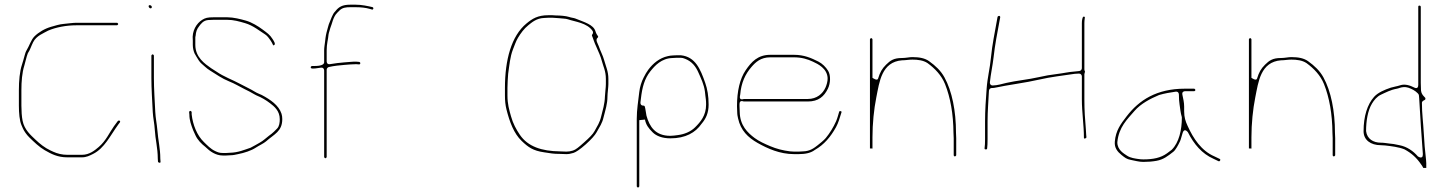

<svg xmlns="http://www.w3.org/2000/svg" viewBox="-20 -697 6315 839"><path d="M491 -597.5H314C300.7 -597.5 272.1 -593.8 258.1 -592.5C239.2 -590.9 223 -585.5 203.3 -579.9C176 -572.2 148.8 -556.1 130.8 -538.2C115.1 -522.4 110 -499.7 93.7 -472.6C90.7 -467.5 85.9 -447.3 82 -434.4L75.9 -414.2C66.1 -384.9 62.5 -343.9 62.5 -303L62.5 -235C62.5 -202.8 65.5 -169.5 73.5 -150.9L79.5 -137C84.8 -124.5 96.3 -108.1 107.8 -96.9C128.5 -76.7 151.2 -54.7 175.2 -40.8C204.2 -24.1 231.7 -9.5 274 -9.5H338C357.6 -9.5 372.1 -17 386.4 -24.2C437.1 -49.5 461.5 -104.4 497.9 -154.4C502.7 -160.9 505.3 -162.6 505 -166.7C504.8 -170.6 497.9 -171.4 494.9 -168.3C490.1 -161.5 483.1 -152.6 478.1 -145.6C458 -117.7 443.5 -81.8 411.1 -54.4C394.6 -40.6 371.6 -20.5 338 -20.5H274C251.4 -20.5 229.9 -26 213.3 -33.7L200.3 -39.7C175.7 -51 153.7 -69 135.9 -85.9C114.3 -106.5 86.7 -129.6 78.7 -169.5C75.1 -187.5 73.5 -212.2 73.5 -235V-303C73.5 -340.6 76.5 -379.1 86.1 -409.8C91.1 -425.9 94.5 -445.2 101.3 -463.4C101.6 -464.1 102.2 -465.3 102.7 -466.1C111.6 -479 115.8 -494.6 124.8 -512.6C139.2 -541.3 170 -551.5 189.8 -562.9C190.1 -563 190.7 -563.3 191.1 -563.5C223.7 -577.5 268.9 -586.5 314 -586.5H491C493 -586.5 496.5 -590 496.5 -592C496.5 -594 493 -597.5 491 -597.5Z M641.5 -454V-356C641.5 -310.1 645.2 -254.6 647.5 -207.6C648.6 -183.3 655 -156.2 656.5 -128.7C658.7 -88.4 669.3 -50.9 669.5 -3.4L670.4 9.6C671.2 13.8 682.1 17.6 681.5 9.9L680.5 -4.1C680.5 -4.3 680.5 -4.7 680.5 -5C680.5 -48 671.2 -82.7 667.5 -130C665.7 -153.3 659.8 -181.5 658.5 -208.4C656.3 -254 652.5 -309.2 652.5 -356V-454C652.5 -456 649 -459.5 647 -459.5C645 -459.5 641.5 -456 641.5 -454ZM629.5 -669.5C629.5 -665.1 634.2 -660.5 638 -660.5C641.1 -660.5 643.5 -662.7 643.5 -666.5C643.5 -669.9 639.2 -674.5 634.5 -674.5C631.3 -674.5 629.5 -672.7 629.5 -669.5Z M807.5 -196C807.5 -171 815.8 -149.5 824.5 -126.8L834.2 -105.6C843.4 -85.4 860.2 -68.4 877.7 -54.9C878 -54.6 878.5 -54.2 878.8 -53.8C896.8 -35.9 922.8 -17.5 953 -17.5L969 -17.5C975.2 -17.5 980.6 -18.5 986 -18.5C999.2 -18.5 1008.8 -21.1 1019.5 -23.3C1048 -28.9 1078.1 -38.8 1097.1 -51.4C1110.3 -60.2 1133.4 -70.9 1142.6 -79.3C1178.5 -111.2 1213.5 -122.6 1213.5 -176.5C1213.5 -184.9 1212.4 -193.1 1210.1 -200.2C1197.8 -237.5 1161.2 -261.9 1123.6 -282C1117.7 -285.1 1104.5 -289.3 1093 -296.6C1076.3 -307.2 1050.3 -319 1030 -330C996.9 -348.1 959.1 -361 925 -384.6L903.1 -398.6C874.9 -418.3 833.5 -446.7 833.5 -501V-534C833.5 -535.6 833.7 -537.1 834.6 -539C836.4 -559 839.8 -569.5 851.2 -583.8C857.7 -591.9 868.1 -608.3 890.9 -609.5C897 -609.9 906.9 -610.5 914 -610.5H972C1001.2 -610.5 1025.5 -603.2 1050.5 -596C1086.2 -585.7 1114.7 -561.5 1138.6 -546.6C1147.9 -540.8 1156.4 -528.8 1161.9 -520.7C1169.8 -509.4 1172.5 -500.1 1174.3 -498.7C1174.3 -498.7 1175.1 -498.7 1176.8 -499.3C1188 -503.3 1173.4 -522.6 1170.4 -527.4C1159.4 -545 1148 -552.7 1127.5 -568C1108.5 -582.2 1080.1 -599.7 1054.6 -606.9C1031.5 -613.5 1000.1 -621.5 973 -621.5H914C886.8 -621.5 877.5 -618.9 863.6 -610.4C838.8 -595.1 817.9 -561.7 822.4 -521.4C822.5 -521.1 822.5 -520.4 822.5 -520V-501C822.5 -486.8 825.8 -473.9 830.2 -463.6L837.9 -450.2C844.4 -438.7 852.9 -425.1 860.8 -418.8C872.8 -409.2 881.3 -399 896.6 -389.6C925.7 -371.7 949.6 -354 980.6 -341.6C1006.3 -331.4 1025.4 -319.3 1047.6 -308.2L1069.6 -297.2C1076.8 -293.6 1083.2 -289.1 1086.9 -287.5C1092.1 -285.3 1096 -281.7 1101.5 -279.7C1123.8 -270.7 1142 -259.7 1160.1 -245.9C1177.9 -232.3 1202.5 -213 1202.5 -176C1202.5 -162.3 1200.6 -144.9 1190.8 -135.2L1176.8 -121.2C1170.7 -115 1163.1 -109.5 1155.4 -103.9C1142.8 -94.7 1132 -82.8 1114 -73C1098.6 -64.6 1091.8 -59.9 1075.6 -51.8C1075.2 -51.6 1074.5 -51.3 1074 -51.1C1049.5 -43 1020.9 -30.2 984.9 -29.5C981.5 -29.4 974.3 -28.5 969 -28.5H953C939 -28.5 931.9 -31.6 920.8 -36.6C900.6 -45.8 884.9 -62.7 870.2 -77.1C841.2 -105.3 822.7 -151 817.6 -196.6C817.5 -196.9 817.5 -197.6 817.5 -198V-208C817.5 -208.4 814.6 -212.5 811 -212.5C809.7 -212.5 806.9 -211.2 806.5 -206.5C806.9 -203 807.5 -199.6 807.5 -196Z M1350 -408.5H1343C1341 -408.5 1337.5 -405 1337.5 -403C1337.5 -401 1341 -397.5 1343 -397.5H1350C1360.5 -397.5 1368 -400 1382.8 -401.4C1393.2 -402.5 1396.5 -394.3 1396.5 -389V-11C1396.5 -9 1400 -5.5 1402 -5.5C1404 -5.5 1407.5 -9 1407.5 -11V-392C1407.5 -397.5 1411.5 -402.9 1417.3 -404.2C1439.6 -409.2 1463.2 -411.7 1486 -413.5L1512 -415.5C1520.2 -416.1 1528.3 -416.5 1536 -416.5C1536.2 -416.5 1536.7 -416.5 1537 -416.5L1549.4 -415.5C1552.1 -415.3 1554.5 -418.3 1554.5 -420.5C1554.5 -424.3 1551.3 -426.5 1550 -426.5C1549.8 -426.5 1549.3 -426.5 1549 -426.5L1537.5 -427.5C1529.7 -428.1 1519.5 -427.1 1510.9 -426.5L1485 -424.5C1464 -422.9 1442.7 -420.1 1422.1 -416.7C1408.9 -414.5 1407.5 -425.3 1407.5 -429L1407.5 -477C1407.5 -490.4 1408.9 -502.8 1410.7 -513.2L1413.6 -529.9L1415.6 -545.8C1416.3 -550.9 1417.7 -555.5 1419.1 -559.7L1423 -573.4C1423.1 -573.8 1423.3 -574.5 1423.5 -574.9C1431.3 -593.1 1435.4 -623.1 1453.2 -640.8L1464.2 -651.8C1476.4 -664 1493.2 -665.5 1510 -665.5H1534C1555.5 -665.5 1578.2 -663.5 1596.7 -657.9C1606.5 -655 1607 -654.5 1608.9 -655.6C1613.3 -658.3 1611.8 -664.6 1607.8 -665.9C1585.6 -670.8 1561.3 -676.5 1534 -676.5H1510C1475.3 -676.5 1459.7 -666.4 1444.9 -647.3C1444.6 -647 1444.2 -646.5 1443.8 -646.2C1432.6 -634.9 1426.2 -613 1416.8 -590.8L1413 -577.6C1409.1 -563.7 1404.3 -546.8 1402.4 -531.5L1400.4 -514.5C1399 -502.5 1396.5 -489.5 1396.5 -477V-425C1396.5 -409.6 1366.9 -408.5 1350 -408.5Z M2623.5 -276.4C2622.5 -240.8 2613.5 -215.9 2607.2 -189.1C2600.3 -159.8 2590.2 -146.6 2578 -124C2570.6 -110.3 2555.2 -95.1 2532.3 -74.7C2510.5 -55.2 2496.6 -43.1 2483.7 -39.1C2473 -35.7 2464 -34.5 2455 -34.5C2445.3 -34.5 2437.2 -35.4 2426.6 -35.5C2347.4 -36.3 2286.4 -56.6 2251.7 -107.9C2235.7 -131.6 2221.8 -156.8 2213 -188.7C2205 -217.4 2197.5 -241.6 2197.5 -280L2197.5 -313C2197.5 -323.9 2197.8 -334.3 2198.5 -343.9L2200.5 -373.8C2200.5 -374.1 2200.6 -374.5 2200.6 -374.8C2205.9 -411.5 2208.9 -448.6 2221.3 -480.5L2231.2 -506.1C2234.4 -514.5 2238.7 -523.8 2243.3 -531.5C2255.4 -551.7 2269.8 -571.7 2288.7 -586.8C2304 -599 2324.5 -617.6 2358.2 -618.5C2362.4 -618.6 2370 -619.5 2376 -619.5H2394C2399 -619.5 2403.4 -619 2408.9 -618.5C2412 -618.2 2419.6 -618 2424.3 -617.4L2445.5 -615.5C2450.5 -615 2455.5 -614.8 2461.7 -612.6C2492.3 -602.1 2546 -597 2569.4 -561.9C2572.1 -557.9 2572.3 -551.1 2568.3 -546.7C2564 -541.8 2567.7 -541.9 2573.9 -521.9L2579.6 -506.7L2586.5 -491C2594.6 -472.4 2604.9 -450.8 2610.1 -430C2615.8 -407.4 2627.5 -386.8 2627.5 -352L2627.5 -329C2627.5 -314.9 2623.9 -289.9 2623.5 -276.4ZM2394 -630.5H2376C2329.9 -630.5 2306.3 -615.6 2280.5 -594.3C2214.4 -540 2186.5 -434.8 2186.5 -313L2186.5 -280C2186.5 -256.9 2188.4 -238.1 2193.1 -219C2207 -163.6 2225.6 -113.6 2259.6 -81.1C2288.3 -53.6 2309.3 -38.3 2357.8 -31.4C2387.7 -27 2397 -24.5 2426 -24.5C2436 -24.5 2445.7 -23.5 2455 -23.5C2465 -23.5 2474.9 -25.3 2486.2 -28.9C2496.2 -32.1 2514.8 -44 2539.7 -66.3C2564.5 -88.5 2580.3 -106.7 2587 -119C2601.1 -144.8 2611.2 -156.8 2617.8 -185.9C2625.5 -216.5 2634.5 -242.7 2634.5 -275C2634.5 -288.8 2638.5 -316.2 2638.5 -329L2638.5 -352C2638.5 -385.3 2627.9 -405.5 2619.9 -434.7C2614.5 -454.5 2603.8 -473.5 2596.3 -495.5L2589.6 -511C2586.9 -517.1 2584.3 -525.4 2590.6 -531.2C2599.3 -539.3 2588.7 -537.9 2582 -560.4C2573.2 -589.7 2533.2 -600.1 2493.6 -616.3C2487.2 -618.9 2478.4 -619 2465.9 -623.2C2453.3 -627.3 2427.2 -629.5 2409 -629.5C2403.8 -629.5 2398.5 -630.5 2394 -630.5Z M2917 -454.5C2913.1 -454.5 2907.1 -453.6 2898.7 -451.8C2861.6 -443.7 2833.6 -419.9 2813 -392.5C2804.7 -381.4 2800.5 -373.2 2793 -359C2783.3 -340.7 2775.8 -316.3 2773.4 -294.6C2769.2 -256.6 2762.5 -218.5 2762.5 -178V117C2762.5 119 2766 122.5 2768 122.5C2770 122.5 2773.5 119 2773.5 117V-172C2773.5 -172 2798.3 -174.5 2798.3 -174.5C2803 -150.9 2814.2 -136.5 2831.9 -118.8C2848.1 -102.6 2874.4 -92.5 2909.5 -92.5C2975.9 -92.5 3019.1 -117.6 3045.7 -156.1C3045.9 -156.4 3046.2 -156.8 3046.5 -157.1C3064.8 -178.8 3076.5 -203.1 3076.5 -240C3076.5 -276.9 3071.3 -307.4 3061.7 -334.9C3040.8 -394.5 3019.2 -448.6 2955.4 -455.5H2937C2927.4 -455.5 2922.2 -454.5 2917 -454.5ZM2791 -235.5C2780 -235.5 2778 -244.5 2778.6 -249.5L2780.6 -265.5C2786 -314 2796.1 -353.2 2822.2 -385.8C2841.4 -409.8 2870.4 -442.4 2919 -443.5C2923.8 -443.6 2929.8 -444.5 2937 -444.5H2955C2961.1 -444.5 2966.8 -442.8 2973.5 -440.1C3003.8 -428.4 3020.5 -406.4 3032.4 -379C3042.9 -355.1 3056.5 -327.8 3060.4 -296.5L3062.4 -278.5L3064.4 -262.7C3065.1 -257.1 3065.5 -249.6 3065.5 -240C3065.5 -192.2 3041.1 -164.1 3016.9 -140.2C2997.6 -121.2 2970.3 -110.2 2941.5 -106.6L2925.7 -104.6C2920.6 -104 2914.8 -103.5 2909 -103.5C2843.6 -103.5 2818.1 -143.6 2804.9 -191.7C2804.9 -192 2804.7 -192.5 2804.7 -192.9L2801.7 -210.9C2798.2 -231.7 2798.2 -235.5 2791 -235.5Z M3214.5 -283C3218.9 -335.5 3236.6 -373 3263.6 -404.2C3281.8 -425.3 3303.9 -446.5 3346 -446.5L3449 -446.5C3483.2 -446.5 3509.1 -438.5 3532.8 -427.3C3554.3 -417.2 3594.2 -398.4 3596.5 -356.2C3597.3 -342.1 3591.8 -324.7 3587.3 -314.6C3575.1 -287.2 3549.2 -264.5 3510 -264.5H3231.1C3206.1 -256.6 3214.2 -278.6 3214.5 -283ZM3230 -253.5H3510C3556.7 -253.5 3581.1 -275.6 3597.7 -309.4C3609.2 -332.8 3610.8 -367.8 3598.8 -387.5C3588.9 -403.7 3573 -419.5 3556.4 -427.8C3524.5 -443.8 3493.8 -457.5 3449 -457.5H3346C3291.2 -457.5 3263.4 -426.7 3238.3 -389.9C3213.2 -353.1 3200.5 -298.7 3200.5 -233C3200.5 -224.4 3201.5 -215.3 3201.5 -206C3201.5 -195.6 3203.5 -187.6 3205.2 -179.6C3216.5 -127.1 3248.4 -96.3 3290.6 -72.4C3333.8 -48 3387.5 -23.5 3450 -23.5L3470 -23.5C3501.1 -23.5 3523.9 -29.3 3539.5 -41C3539.8 -41.2 3540.4 -41.6 3540.8 -41.9C3581.5 -65.1 3609.8 -99.2 3633.1 -141.1C3643.6 -160 3648.8 -180.1 3657 -205.7C3658.1 -209 3657.1 -210.4 3653.3 -211.3C3649.4 -212.1 3647.8 -211 3646.9 -208.3C3643.2 -196.7 3639.8 -181.3 3633.4 -166.9C3621.9 -141 3605.9 -115 3588.7 -94.1C3580.1 -83.7 3562 -69.4 3552.7 -62.1C3538.2 -50.9 3520 -36 3488.8 -35.5C3484.6 -35 3476.6 -34.5 3470 -34.5H3450C3443.6 -34.5 3437.5 -34.9 3432.3 -35.6C3400.9 -39.6 3373.5 -46.4 3345.1 -58.5C3322 -68.3 3296.9 -79.5 3277.5 -94C3246.8 -117.1 3213.5 -148.6 3212.5 -207.5C3212.4 -215.4 3211.5 -225 3211.5 -233L3211.5 -242C3211.5 -262 3228.4 -253.5 3230 -253.5Z M3792.5 -47.7V-97C3792.5 -156.8 3798.9 -219.3 3809.2 -271C3822.9 -339 3832.1 -426.5 3922 -433.5C3922.3 -433.5 3922.7 -433.5 3923 -433.5C3938.3 -433.5 3949.2 -436.5 3967 -436.5C3990.8 -436.5 4014.7 -433.5 4033.1 -421.3C4065.3 -397.9 4094.3 -367.8 4109.6 -329.6C4133.1 -270.9 4145.9 -198.1 4146.5 -116.5C4146.6 -109.4 4147.5 -100.4 4147.5 -93V-19C4147.5 -16 4150.3 -13.5 4152.5 -13.5C4155.3 -13.5 4158.5 -17 4158.5 -19V-93C4158.5 -100.2 4157.5 -108.4 4157.5 -117C4157.5 -212.5 4140.1 -298.7 4107.1 -358.9C4091.1 -388 4068.5 -409.2 4039.8 -429.8C4022.4 -442.2 3998.8 -447.5 3967 -447.5C3952.1 -447.5 3939.9 -443.5 3921 -443.5C3885.7 -443.5 3870.5 -432.8 3851.8 -414.2C3833.8 -396.1 3826 -382.3 3816.9 -353.3C3813.4 -341.8 3792.5 -357 3792.5 -357V-525C3792.5 -527 3789 -530.5 3787 -530.5C3785 -530.5 3781.5 -527 3781.5 -525L3781.5 -48.2C3785.9 -48.5 3789.2 -48.2 3792.5 -47.7Z M4716.5 -95C4716.5 -88.3 4727.1 -92.3 4727.5 -97.4C4727.1 -100.6 4726.5 -103.7 4726.5 -107C4726.5 -112.3 4726 -120.8 4725 -131.9C4721.2 -175.3 4718.5 -215 4718.5 -263L4718.5 -373C4718.5 -376.6 4721 -380.6 4721.4 -383.6C4720.6 -386 4718.5 -389.6 4718.5 -393L4718.5 -596C4718.5 -610.2 4721.3 -620.7 4720.7 -623C4714.5 -624.6 4712.7 -627.1 4709.5 -614.6C4708.1 -609.1 4707.5 -602.1 4707.5 -596V-399C4707.5 -393.1 4702.7 -387.2 4696.2 -386.6L4676.1 -384.5C4647.4 -382.5 4627.5 -377 4598.5 -373.6C4571.6 -370.4 4544.7 -365.9 4518.8 -359.8C4476.7 -350 4418.8 -344.3 4377.9 -334.8C4361.1 -331 4337.6 -323.5 4318 -323.5C4307.5 -323.5 4305 -332 4305.6 -337.2C4309.1 -372.1 4317.9 -412.3 4321.6 -445.4C4327.8 -501.8 4338.1 -554.2 4347.7 -605.3L4350.7 -621C4351.5 -629.8 4341.5 -629.2 4339.1 -623L4336.3 -607.8C4327 -555.2 4315.6 -501.3 4310.4 -446.8C4305.8 -397.8 4294.9 -358.3 4291.5 -311.1C4287.9 -262.3 4284.5 -215.2 4284.5 -167V-89C4284.5 -69.6 4283.9 -62.3 4282.4 -49.5C4282 -45.8 4283.2 -44.5 4287.2 -44.1C4291.2 -43.7 4293.2 -45.2 4293.6 -48.4C4294.9 -62 4295.5 -67.8 4295.5 -89V-167C4295.5 -212.6 4299.4 -255.1 4301.5 -300.6C4301.8 -306.7 4307.2 -312.5 4314 -312.5C4318 -312.5 4321.1 -312.3 4325.8 -313.3C4386.4 -326.3 4460.9 -335.2 4521.2 -349.2C4572.8 -361.2 4624.7 -366.5 4676.1 -374.4C4676.4 -374.4 4676.9 -374.5 4677.3 -374.5L4694.3 -375.5C4702.4 -376 4707.5 -369.5 4707.5 -363V-263C4707.5 -204.8 4716.5 -151.3 4716.5 -95Z M5117.2 -296.4C5128.6 -298 5131.5 -288.9 5131.5 -284C5131.5 -266.3 5132.7 -252.4 5134.4 -240.9C5136.4 -226.9 5139.3 -200.6 5143.9 -187C5144.2 -185.9 5144.5 -184.3 5144.5 -183C5144.5 -129.1 5131.8 -74.1 5100.8 -43.2C5100.5 -42.9 5100 -42.3 5099.5 -42L5079.4 -26.9C5052.1 -7.1 5018.7 -0.5 4976 -0.5C4967.9 -0.5 4959.6 -1.2 4950.9 -2.7C4940.5 -4.4 4919.6 -6.7 4904.8 -16.8C4891.2 -26 4862.5 -41.5 4862.5 -75C4862.5 -75.3 4862.5 -75.8 4862.6 -76.2C4869.2 -142.2 4905.7 -175.2 4937.5 -212.2C4964.5 -243.5 5006.7 -265.9 5044.2 -281.5C5044.5 -281.7 5045.1 -281.9 5045.6 -282C5068.8 -288.7 5091.2 -292.7 5117.2 -296.4ZM5146.7 -283.5C5144 -297.3 5155.6 -298.5 5159 -298.5H5198C5201 -298.5 5203.5 -301.3 5203.5 -303.5C5203.5 -306.3 5200 -309.5 5198 -309.5H5158C5033.9 -309.5 4957.5 -259.4 4902.9 -188.4C4877.4 -155.2 4855.6 -127.1 4851.5 -78C4849.2 -51.1 4862.9 -34.2 4880.8 -19.8C4895.1 -8.3 4903.4 -1.4 4921.2 1.7C4939.2 4.9 4955.9 10.5 4976 10.5C4996.9 10.5 5015.3 9 5033.8 5.7C5064.2 0.2 5083.5 -15.3 5107.3 -33.9C5117.1 -41.5 5129 -63.6 5136.7 -80.2C5140.7 -89 5143 -101.6 5148.1 -117C5156 -140.5 5171.2 -118.6 5171.2 -118.6C5197 -67 5232.7 -25.2 5282.2 -3.4L5305.1 7.6C5310.8 9.8 5315.6 -0.2 5309.8 -2.6L5286.8 -13.6C5229.8 -38.1 5194.7 -91.4 5169.6 -146.9C5160.3 -167.3 5154.5 -183.8 5154.5 -211V-231C5154.5 -249.6 5150.6 -264.3 5146.7 -283.5Z M5448.5 -47.7V-97C5448.5 -156.8 5454.9 -219.3 5465.2 -271C5478.9 -339 5488.1 -426.5 5578 -433.5C5578.3 -433.5 5578.7 -433.5 5579 -433.5C5594.3 -433.5 5605.2 -436.5 5623 -436.5C5646.8 -436.5 5670.7 -433.5 5689.1 -421.3C5721.3 -397.9 5750.3 -367.8 5765.6 -329.6C5789.1 -270.9 5801.9 -198.1 5802.5 -116.5C5802.6 -109.4 5803.5 -100.4 5803.5 -93V-19C5803.5 -16 5806.3 -13.5 5808.5 -13.5C5811.3 -13.5 5814.5 -17 5814.5 -19V-93C5814.5 -100.2 5813.5 -108.4 5813.5 -117C5813.5 -212.5 5796.1 -298.7 5763.1 -358.9C5747.1 -388 5724.5 -409.2 5695.8 -429.8C5678.4 -442.2 5654.8 -447.5 5623 -447.5C5608.1 -447.5 5595.9 -443.5 5577 -443.5C5541.7 -443.5 5526.5 -432.8 5507.8 -414.2C5489.8 -396.1 5482 -382.3 5472.9 -353.3C5469.4 -341.8 5448.5 -357 5448.5 -357V-525C5448.5 -527 5445 -530.5 5443 -530.5C5441 -530.5 5437.5 -527 5437.5 -525L5437.5 -48.2C5441.9 -48.5 5445.2 -48.2 5448.5 -47.7Z M6180.5 -279C6180.5 -276.4 6181.2 -272 6181.5 -267.7C6186.3 -185.5 6191.3 -104.6 6197.5 -25C6197.5 -24.7 6197.5 -24.3 6197.5 -24V-22C6197.5 2.1 6175.5 -13.9 6175.5 -13.9C6156.1 -36.5 6128.5 -56.4 6094.6 -62.7L6070.1 -67.6L6052.6 -69.6C6039.5 -71 6027 -73.5 6014 -73.5C5980.9 -73.5 5953.8 -90.1 5949.6 -123.4C5949.6 -123.8 5949.5 -124.5 5949.5 -125C5949.5 -167 5956.6 -213.9 5975.4 -244.6C5984 -258.7 5996.2 -274.8 6014.8 -283.4C6035.7 -293 6056.3 -304.5 6083.9 -309.3C6093.7 -311 6099.7 -315.7 6114.9 -316.5C6119.3 -316.7 6127.3 -316.2 6134.1 -313.8C6149.6 -308.3 6163.3 -301.4 6174.8 -289.8C6176.6 -288 6180.5 -284 6180.5 -279ZM6177.5 -667V-326C6177.5 -303.8 6159.4 -314.8 6159.4 -314.8C6141.3 -323.9 6119.2 -331.3 6098.4 -324.3C6085.6 -319.9 6067.4 -317.3 6058 -314.1C6029.2 -304.6 6000.7 -292 5984.4 -273.7C5955.3 -241.2 5938.5 -189.5 5938.5 -123.5C5938.5 -85.4 5969.3 -62.5 6014 -62.5C6020.4 -62.5 6026.7 -62.1 6032.5 -61.4C6058.9 -58.4 6091.7 -54.6 6116.6 -44.6C6117 -44.5 6117.6 -44.2 6118 -44C6147.9 -27.6 6170.6 -7.6 6190.4 22.1C6192.8 25.6 6195.4 28.3 6199.4 36.7C6203.1 37 6206.6 37.2 6212.5 36.9V28C6212.5 20.8 6212.9 13.8 6211.6 2.2C6206.9 -38 6203.6 -75.2 6201.5 -117.4C6199.3 -161.1 6193.5 -200.3 6193.5 -247C6193.5 -255.8 6201.3 -257.6 6207.6 -261.4C6209.1 -263.7 6209.1 -267.9 6208.4 -269L6199.7 -278.6C6196.4 -282.3 6190.2 -290.7 6189.5 -302.2C6188.8 -313.1 6188.5 -324.1 6188.5 -335L6188.5 -667C6188.5 -670.1 6186.3 -672.5 6182.5 -672.5C6179.3 -672.5 6177.5 -671 6177.5 -667Z"/></svg>

Font: CiSf OpenHand
Style: Hln
Weight: 400
Foundry: Cannot Into Space Fonts
Version: Version 0.7892